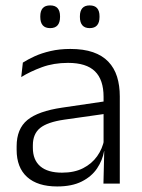

<svg xmlns="http://www.w3.org/2000/svg" viewBox="-20 -679 526 710"><path d="M362.5 0 365.5 -121.5 363 -131V-288.5V-321Q363 -384 331.2 -415.2Q299.5 -446.5 231.5 -446.5Q178.5 -446.5 135 -430.5Q91.5 -414.5 58.5 -394L64.5 -447.5Q82.5 -459 108 -470.8Q133.5 -482.5 166.8 -490.2Q200 -498 240 -498Q289 -498 323.8 -486Q358.5 -474 380.5 -451Q402.5 -428 412.8 -395.5Q423 -363 423 -322.5V0ZM191.5 10.5Q119 10.5 80.2 -24.5Q41.5 -59.5 41.5 -125V-138Q41.5 -202.5 81.2 -235.2Q121 -268 210 -281L373 -305L376 -259L217.5 -236.5Q155.5 -227.5 128.5 -205.8Q101.5 -184 101.5 -141.5V-132.5Q101.5 -87.5 129 -64Q156.5 -40.5 209.5 -40.5Q255 -40.5 287.2 -57Q319.5 -73.5 339.2 -101.2Q359 -129 365.5 -163.5L377.5 -120.5H365Q359 -86 338.8 -56Q318.5 -26 282.2 -7.8Q246 10.5 191.5 10.5ZM165.5 -575Q147 -575 138 -585.5Q129 -596 129 -616V-619Q129 -638.5 138 -648.8Q147 -659 165.5 -659Q184 -659 193 -648.8Q202 -638.5 202 -619V-616Q202 -596 193 -585.5Q184 -575 165.5 -575ZM311.5 -575Q293.5 -575 284.5 -585.5Q275.5 -596 275.5 -616V-619Q275.5 -638.5 284.5 -648.8Q293.5 -659 311.5 -659Q330 -659 339 -648.8Q348 -638.5 348 -619V-616Q348 -596 339 -585.5Q330 -575 311.5 -575Z"/></svg>

Font: Anek Tamil Light
Style: Regular
Weight: 300
Designer: Aadarsh Rajan (Tamil), Yesha Goshar (Latin)
Foundry: Ek Type
Version: Version 1.003